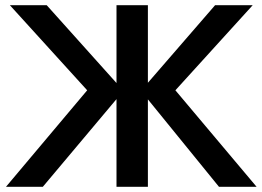

<svg xmlns="http://www.w3.org/2000/svg" viewBox="-20 -720 1011 740"><path d="M160 -700H18L316 -372L3 0H145L429 -338V0H550V-337L824 0H969L656 -372L954 -700H809L550 -401V-700H429V-400Z"/></svg>

Font: Jost Medium
Style: Regular
Weight: 500
Version: Version 3.710